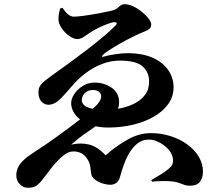

<svg xmlns="http://www.w3.org/2000/svg" viewBox="-20 -825 1040 909"><path d="M419.9 -398.9Q396 -398.9 381.6 -384Q367.2 -369.1 367.2 -351.1Q367.2 -336.9 379.2 -326.2Q391.1 -315.4 418.9 -310.1Q443.8 -331.5 451.4 -345.2Q459 -358.9 459 -370.1Q459 -381.3 449.2 -390.1Q439.5 -398.9 419.9 -398.9ZM264.2 -784.2 275.9 -788.1Q303.2 -746.1 329.1 -746.1Q345.7 -746.1 379.4 -750.7Q413.1 -755.4 448.7 -762Q484.4 -768.6 506.8 -773.9Q530.3 -779.8 543 -792.5Q555.7 -805.2 568.8 -805.2Q589.8 -805.2 612.1 -794.4Q634.3 -783.7 653.3 -767.8Q672.4 -752 684.1 -736.1Q695.8 -720.2 695.8 -710Q695.8 -696.3 688.5 -689.5Q681.2 -682.6 664.1 -675.8Q638.7 -666 608.2 -650.6Q577.6 -635.3 548.3 -618.7Q519 -602.1 497.1 -587.6Q475.1 -573.2 466.8 -564.9Q461.9 -559.6 463.6 -557.1Q465.3 -554.7 472.2 -557.1Q494.6 -564 527.6 -568.6Q560.5 -573.2 583 -573.2Q655.8 -573.2 704.6 -550.8Q753.4 -528.3 777.6 -491.7Q801.8 -455.1 801.8 -412.1Q801.8 -367.7 776.6 -332.5Q751.5 -297.4 708 -272.5Q664.6 -247.6 608.9 -234.4Q553.2 -221.2 493.2 -221.2Q460 -221.2 433.1 -227.1Q405.8 -209 377.9 -189.2Q350.1 -169.4 316.9 -140.1Q361.3 -150.4 401.1 -140.9Q440.9 -131.3 480 -89.8Q525.9 -130.4 581.3 -162.6Q636.7 -194.8 694.8 -194.8Q741.7 -194.8 785.6 -181.2Q829.6 -167.5 864.5 -142.8Q899.4 -118.2 920.2 -84.5Q940.9 -50.8 940.9 -11.2Q940.9 15.1 927.2 34.7Q913.6 54.2 878.9 54.2Q861.3 54.2 848.9 48.8Q836.4 43.5 817.9 38.1Q799.3 32.7 764.2 32.2Q751.5 32.2 735.6 32.5Q719.7 32.7 700.2 35.2L695.8 27.8Q716.8 16.1 745.1 -1.5Q773.4 -19 790 -37.1Q796.9 -43.9 798.8 -58.6Q800.8 -73.2 793.9 -90.8Q787.1 -109.4 769 -126.2Q751 -143.1 728.5 -153.6Q706.1 -164.1 685.1 -164.1Q655.3 -164.1 633.1 -147.5Q610.8 -130.9 594.7 -104.7Q578.6 -78.6 567.6 -48.8Q556.6 -19 549.8 6.8Q543.9 30.8 531.5 40.3Q519 49.8 501 49.8Q486.8 49.8 466.8 43.9Q446.8 38.1 428.2 23.9Q414.6 13.7 411.9 -1.5Q409.2 -16.6 407.5 -34.2Q405.8 -51.8 395 -69.8Q381.3 -92.3 363 -100.6Q344.7 -108.9 325.2 -107.9Q303.2 -107.4 280.3 -88.9Q257.3 -70.3 234.9 -43.9Q221.7 -28.3 207 -8.3Q192.4 11.7 175.8 32.2Q167 42.5 153.6 53.2Q140.1 64 110.8 64Q89.8 64 73.5 46.6Q57.1 29.3 57.1 5.9Q57.1 -16.6 66.4 -34.4Q75.7 -52.2 92.8 -67.9Q113.3 -86.9 150.4 -110.4Q187.5 -133.8 233.9 -167Q304.2 -216.8 358.9 -259.8Q337.9 -276.4 327.4 -296.4Q316.9 -316.4 316.9 -335.9Q316.9 -358.4 332.5 -381.1Q348.1 -403.8 373.3 -418.9Q398.4 -434.1 428.2 -434.1Q473.1 -434.1 508.3 -409.9Q543.5 -385.7 543.9 -341.8Q543.9 -323.7 538.1 -310.1Q577.6 -316.4 611.3 -332.3Q645 -348.1 665.5 -374.5Q686 -400.9 686 -439Q686 -482.4 655.5 -510.3Q625 -538.1 546.9 -538.1Q463.9 -538.1 381.8 -476.1Q347.7 -449.7 320.1 -416.7Q292.5 -383.8 266.1 -356.9Q237.8 -329.1 209 -329.1Q190.4 -329.1 176.3 -344Q162.1 -358.9 162.1 -388.2Q162.1 -404.3 168.5 -416.3Q174.8 -428.2 193.8 -443.6Q212.9 -459 251 -485.8Q270 -499.5 306.2 -525.6Q342.3 -551.8 384.5 -584Q426.8 -616.2 465.6 -648.4Q504.4 -680.7 528.8 -706.1Q534.2 -711.9 532.2 -716.1Q530.3 -720.2 522.9 -720.2Q512.7 -720.2 491.2 -712.4Q469.7 -704.6 445.8 -692.9Q421.9 -681.2 403.8 -668.9Q394 -663.1 378.2 -651.6Q362.3 -640.1 346.2 -640.1Q328.6 -640.1 307.9 -654.8Q287.1 -669.4 272 -691.4Q256.8 -713.4 256.8 -734.9Q256.8 -749 259.3 -762Q261.7 -774.9 264.2 -784.2Z"/></svg>

Font: Source Han Serif JP Heavy
Style: Regular
Weight: 900
Designer: Ryoko NISHIZUKA  (kana & ideographs); Frank Grießhammer (Latin, Greek & Cyrillic); Wenlong ZHANG  (bopomofo); Sandoll Co
Foundry: Adobe Systems Incorporated
Version: Version 1.001;PS 1.001;hotconv 16.6.54;makeotf.lib2.5.65590